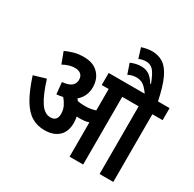

<svg xmlns="http://www.w3.org/2000/svg" viewBox="-189 -1096 1310 1297"><g transform="rotate(30 466.0 -448.0)"><path d="M422 -210Q422 -143 382.5 -106.5Q343 -70 273 -70Q217 -70 172.5 -96.5Q128 -123 91 -185Q54 -247 20 -352L115 -380Q147 -275 182.5 -220Q218 -165 265 -165Q317 -165 317 -221Q317 -253 304.5 -279Q292 -305 272 -328Q249 -322 223 -320L214 -411Q262 -415 284.5 -433Q307 -451 307 -481Q307 -509 290 -523.5Q273 -538 244 -538Q221 -538 198 -531Q175 -524 152 -511L119 -599Q150 -613 183 -622.5Q216 -632 259 -632Q333 -632 373 -590.5Q413 -549 413 -484Q413 -447 399 -417.5Q385 -388 360 -368Q366 -361 372 -353Q398 -348 427 -348Q451 -348 470.5 -351Q490 -354 511 -361V-528H457V-622H932V-528H852V0H745V-528H617V0H511V-268Q493 -262 475.5 -260Q458 -258 439 -258Q429 -258 417 -259Q422 -235 422 -210ZM743 -615Q710 -663 687 -676.5Q664 -690 635 -690Q604 -690 572 -674L545 -753Q587 -771 627 -771Q661 -771 686.5 -755Q712 -739 737 -699L742 -700Q716 -769 694 -792.5Q672 -816 639 -816Q610 -816 583 -804L559 -882Q578 -888 598 -892Q618 -896 640 -896Q687 -896 724.5 -873Q762 -850 791 -789.5Q820 -729 843 -615Z"/></g></svg>

Font: Noto Sans Condensed SemiBold
Style: Regular
Weight: 600
Width: 3
Designer: Monotype Design Team
Foundry: Monotype Imaging Inc.
Version: Version 2.013; ttfautohint (v1.8.4.7-5d5b)